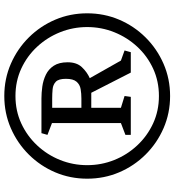

<svg xmlns="http://www.w3.org/2000/svg" viewBox="21 -809 812 894"><g transform="rotate(-90 427.0 -362.0)"><path d="M427 -748Q507 -748 577 -717.5Q647 -687 700 -633.5Q753 -580 782.5 -510.5Q812 -441 812 -362Q812 -283 782.5 -213.5Q753 -144 700 -90.5Q647 -37 577 -6.5Q507 24 427 24Q347 24 277 -6.5Q207 -37 154 -90.5Q101 -144 71.5 -213.5Q42 -283 42 -362Q42 -441 71.5 -510.5Q101 -580 154 -633.5Q207 -687 277 -717.5Q347 -748 427 -748ZM427 -696Q358 -696 299.5 -669Q241 -642 197 -595Q153 -548 129 -488Q105 -428 105 -362Q105 -296 129 -236Q153 -176 197 -129Q241 -82 299.5 -55Q358 -28 427 -28Q496 -28 554.5 -55Q613 -82 656.5 -129Q700 -176 724 -236Q748 -296 748 -362Q748 -428 724 -488Q700 -548 656.5 -595Q613 -642 554.5 -669Q496 -696 427 -696ZM442 -343H372V-205L427 -188L423 -159H246V-184L301 -205V-526L246 -547L254 -575H415Q442 -575 471 -571Q500 -567 526 -554.5Q552 -542 568 -517.5Q584 -493 584 -453Q584 -411 561.5 -387Q539 -363 510 -350L592 -205L639 -188L631 -159H536ZM372 -525V-389H415Q438 -389 459 -392.5Q480 -396 493.5 -411.5Q507 -427 507 -461Q507 -495 493.5 -508Q480 -521 459 -523Q438 -525 415 -525Z"/></g></svg>

Font: Brawler
Style: Regular
Weight: 400
Designer: Oleg Frolov, Haley Fiege
Foundry: Oleg Frolov, Haley Fiege
Version: Version 1.101; ttfautohint (v1.8.3)